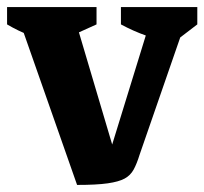

<svg xmlns="http://www.w3.org/2000/svg" viewBox="-35 -519 578 543"><path d="M183 4 10 -489H170L296 -64H268L399 -489H501L360 -82Q352 -56 343 -39.5Q334 -23 317.5 -14Q301 -5 269.5 -0.5Q238 4 183 4ZM123 -398Q86 -405 51.5 -418Q17 -431 -15 -450V-499H238V-450ZM455 -398Q377 -412 307 -450V-499H523V-450Z"/></svg>

Font: Piazzolla Thin ExtraBold
Style: Regular
Weight: 800
Version: Version 2.005